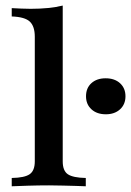

<svg xmlns="http://www.w3.org/2000/svg" viewBox="-20 -651 459 671"><path d="M21 0V-29Q66.1 -29.8 83.9 -42.3Q101.6 -54.8 101.6 -87.1V-522.6Q101.6 -558.9 84.3 -575.4Q66.9 -591.9 21 -593.5V-622.6Q37.1 -621.8 54 -621Q71 -620.2 87.1 -620.2Q119.4 -620.2 147.6 -623Q175.8 -625.8 199.2 -631.5V-87.1Q199.2 -54 217.3 -41.9Q235.5 -29.8 279.8 -29V0Q267.7 -0.8 246.8 -1.2Q225.8 -1.6 200.8 -2.4Q175.8 -3.2 151.6 -3.2Q114.5 -3.2 77 -2Q39.5 -0.8 21 0ZM350 -251.6Q318.5 -251.6 299.6 -269Q280.6 -286.3 280.6 -314.5Q280.6 -343.5 299.6 -360.5Q318.5 -377.4 349.2 -377.4Q380.6 -377.4 399.6 -360.1Q418.5 -342.7 418.5 -314.5Q418.5 -286.3 399.6 -269Q380.6 -251.6 350 -251.6Z"/></svg>

Font: Playfair SemiBold
Style: Regular
Weight: 600
Designer: Claus Eggers Sørensen
Foundry: Claus Eggers Sørensen
Version: Version 2.001;gftools[0.9.30]